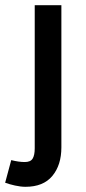

<svg xmlns="http://www.w3.org/2000/svg" viewBox="-58 -508 333 742"><path d="M-38.1 198.2 -14.6 110.8Q14.6 118.2 37.6 118.2Q60.1 118.2 68.1 105Q76.2 91.8 76.2 65.4V-487.8H179.2V61.5Q179.2 129.9 144.3 171.9Q109.4 213.9 40.5 213.9Q22 213.9 0 209Q-22 204.1 -38.1 198.2Z"/></svg>

Font: Acari Sans SemiBold
Style: Regular
Weight: 600
Designer: Alfredo Marco Pradil and Stefan Peev
Foundry: Hanken Design Co.
Version: Version 1.045;January 11, 2019;FontCreator 11.5.0.2425 64-bi